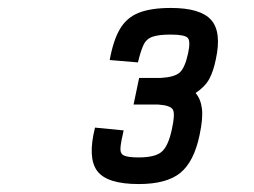

<svg xmlns="http://www.w3.org/2000/svg" viewBox="-20 -877 640 483"><path d="M329 -414Q249 -414 224.5 -447Q200 -480 219 -556L291 -549Q284 -519 283 -504.5Q282 -490 292.5 -485.5Q303 -481 329 -481Q370 -481 386.5 -495Q403 -509 412 -550Q421 -590 415 -601Q409 -612 378 -614H316L330 -681H385Q419 -683 432 -694.5Q445 -706 453 -742Q460 -774 452 -782Q444 -790 409 -790Q379 -790 363.5 -784.5Q348 -779 341 -764Q334 -749 327 -720L256 -726Q265 -776 282 -804.5Q299 -833 329.5 -845Q360 -857 410 -857Q484 -857 511 -827Q538 -797 523 -728Q517 -698 506.5 -678.5Q496 -659 472 -643Q485 -628 488 -603.5Q491 -579 482 -537Q468 -470 433.5 -442Q399 -414 329 -414Z"/></svg>

Font: Victor Mono Thin Medium
Style: Italic
Weight: 500
Italic angle: -12°
Monospace: yes
Version: Version 1.561;gftools[0.9.30]